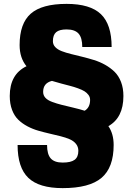

<svg xmlns="http://www.w3.org/2000/svg" viewBox="-20 -740 680 980"><path d="M250 -529.8Q250 -512.2 262.2 -499.5Q274.4 -486.8 295.4 -478.8Q316.4 -470.7 343.3 -464.1Q370.1 -457.5 399.9 -450.2Q429.7 -442.9 459.7 -433.6Q489.7 -424.3 516.6 -409.2Q543.5 -394 564.5 -373.8Q585.4 -353.5 597.7 -321.8Q609.9 -290 609.9 -250Q609.9 -139.2 533.2 -96.2Q560.1 -57.1 560.1 0Q560.1 115.2 498.3 167.7Q436.5 220.2 299.8 220.2Q179.2 220.2 124.5 167.7Q69.8 115.2 69.8 0H220.2Q220.2 47.4 239 68.6Q257.8 89.8 299.8 89.8Q341.8 89.8 360.8 75.7Q379.9 61.5 379.9 29.8Q379.9 9.3 367.9 -5.6Q356 -20.5 335.7 -29.3Q315.4 -38.1 289.1 -44.7Q262.7 -51.3 233.9 -57.9Q205.1 -64.5 176 -72.8Q147 -81.1 120.6 -95Q94.2 -108.9 74 -128.2Q53.7 -147.5 41.7 -178.7Q29.8 -210 29.8 -250Q29.8 -360.8 115.2 -401.9Q80.1 -444.8 80.1 -509.8Q80.1 -620.1 137 -670.2Q193.8 -720.2 319.8 -720.2Q440.4 -720.2 495.1 -667.7Q549.8 -615.2 549.8 -500H399.9Q399.9 -547.4 380.9 -568.6Q361.8 -589.8 319.8 -589.8Q283.2 -589.8 266.6 -575.7Q250 -561.5 250 -529.8ZM439.9 -230Q439.9 -244.1 431.6 -255.4Q423.3 -266.6 411.1 -274.2Q398.9 -281.7 377.9 -289.3Q356.9 -296.9 338.6 -301.5Q320.3 -306.2 292.2 -313.7Q264.2 -321.3 245.1 -327.1Q200.2 -315.9 200.2 -271Q200.2 -253.4 211.9 -240.7Q223.6 -228 247.1 -219.5Q270.5 -210.9 293.9 -205.1Q317.4 -199.2 352.5 -190.9Q387.7 -182.6 412.1 -174.8Q439.9 -191.4 439.9 -230Z"/></svg>

Font: Fivo Sans Heavy
Style: Regular
Weight: 900
Designer: Alexander Slobzheninov
Foundry: Alexander Slobzheninov
Version: 1.0